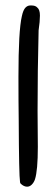

<svg xmlns="http://www.w3.org/2000/svg" viewBox="-20 -661 189 716"><path d="M120.1 -247.1 121.1 -113.3Q121.1 -25.4 110.4 7.8Q106.4 19.5 98.6 27.3Q90.8 35.2 81.1 35.2Q69.3 35.2 57.6 24.4Q54.7 21.5 54.7 17.6Q50.8 -5.9 49.8 -211.9Q48.8 -279.3 48.8 -375Q48.8 -546.9 61.5 -600.6Q66.4 -624 75.2 -632.8Q83 -640.6 92.8 -640.6Q95.7 -640.6 97.7 -640.6Q112.3 -640.6 119.1 -632.8Q128.9 -625 128.9 -603Q128.9 -581.1 124 -547.9Q120.1 -397.5 120.1 -247.1Z"/></svg>

Font: JasonHandwriting2
Style: SemiBold
Weight: 600
Version: Version 1.04.7